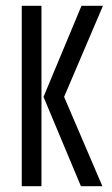

<svg xmlns="http://www.w3.org/2000/svg" viewBox="-20 -642 385 662"><path d="M335 -622 201 -308 333 0H259L130 -308L261 -622ZM55 0V-622H123V0Z"/></svg>

Font: Teko Light
Style: Regular
Weight: 300
Designer: Manushi Parikh, Jonny Pinhorn
Foundry: Indian Type Foundry
Version: Version 1.105;PS 1.0;hotconv 1.0.78;makeotf.lib2.5.61930; tt